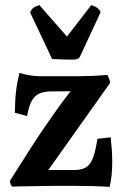

<svg xmlns="http://www.w3.org/2000/svg" viewBox="-20 -727 491 751"><path d="M413 -190Q416 -162 417.5 -139.5Q419 -117 419 -91Q419 -40 409 4Q381 2 344 1Q307 0 249 0Q232 0 204.5 0Q177 0 148 0.5Q119 1 94 1.5Q69 2 57 2Q47 2 38 2.5Q29 3 27 3Q22 -5 20.5 -10Q19 -15 19 -20Q65 -93 97.5 -143.5Q130 -194 156 -232Q182 -270 205 -302Q228 -334 256 -370H248Q207 -370 179.5 -369.5Q152 -369 134 -361Q116 -353 104.5 -333Q93 -313 86 -273L38 -286Q39 -305 39.5 -326Q40 -347 42 -364Q44 -383 47.5 -402Q51 -421 56 -442Q98 -429 135.5 -429Q173 -429 218 -429H290Q312 -429 338.5 -430Q365 -431 400 -434Q405 -425 408 -415.5Q411 -406 411 -403L169 -62H270Q293 -62 308.5 -68.5Q324 -75 333.5 -89.5Q343 -104 349.5 -127Q356 -150 361 -184ZM268 -494Q252 -494 238.5 -494Q225 -494 214 -495Q211 -495 199 -495.5Q187 -496 184 -496L98 -678Q102 -689 109.5 -695.5Q117 -702 134 -707L242 -584L337 -707Q351 -702 355.5 -699.5Q360 -697 366 -691Q370 -687 371.5 -683.5Q373 -680 373 -678L293 -506Q290 -499 282.5 -496.5Q275 -494 268 -494Z"/></svg>

Font: Lusitana
Style: Bold
Weight: 700
Designer: Ana Paula Megda
Foundry: Ana Paula Megda
Version: Version 1.000; ttfautohint (v1.1) -l 8 -r 50 -G 200 -x 14 -D